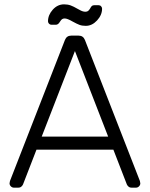

<svg xmlns="http://www.w3.org/2000/svg" viewBox="-20 -864 690 884"><path d="M148 -175 86 -15Q84 -10 78.5 -5Q73 0 64 0H44Q36 0 30 -6Q24 -12 24 -20L26 -31L279 -680Q287 -700 308 -700H342Q363 -700 371 -680L624 -31L626 -20Q626 -12 620 -6Q614 0 606 0H586Q577 0 571.5 -5Q566 -10 564 -15L502 -175ZM478 -235 325 -629 172 -235ZM336 -824Q338 -823 350 -816.5Q362 -810 373 -810Q381 -810 385.5 -813.5Q390 -817 395 -825Q399 -833 403 -836.5Q407 -840 414 -840H434Q441 -840 445.5 -835Q450 -830 450 -824Q450 -795 427 -770Q404 -745 375 -745Q358 -745 346 -749.5Q334 -754 314 -765Q290 -779 278 -779Q270 -779 265.5 -775.5Q261 -772 256 -764Q248 -750 237 -750H217Q210 -750 205.5 -755Q201 -760 201 -766Q201 -795 223 -819.5Q245 -844 275 -844Q292 -844 305.5 -839Q319 -834 336 -824Z"/></svg>

Font: Rubik
Style: Regular
Weight: 300
Designer: Hubert & Fischer
Foundry: Hubert & Fischer
Version: Version 1.100